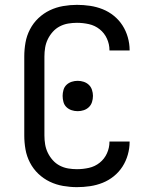

<svg xmlns="http://www.w3.org/2000/svg" viewBox="-20 -763 640 791"><path d="M297 8Q269 8 240 3Q211 -2 185 -14.5Q159 -27 138 -47Q117 -67 103.5 -93Q90 -119 85 -147.5Q80 -176 80 -205V-530Q80 -559 85 -587.5Q90 -616 103.5 -642Q117 -668 138 -688Q159 -708 185 -720.5Q211 -733 240 -738Q269 -743 297 -743Q324 -743 351 -739Q378 -735 403 -725Q428 -715 449 -698Q470 -681 484.5 -658.5Q499 -636 506.5 -609.5Q514 -583 514 -557V-555H431V-556Q431 -581 420.5 -604Q410 -627 390.5 -642.5Q371 -658 346.5 -663.5Q322 -669 297 -669Q279 -669 261 -666Q243 -663 226.5 -654.5Q210 -646 197.5 -632Q185 -618 177 -601.5Q169 -585 166 -567Q163 -549 163 -530V-205Q163 -186 166 -168Q169 -150 177 -133.5Q185 -117 197.5 -103Q210 -89 226.5 -80.5Q243 -72 261 -69Q279 -66 297 -66Q322 -66 346.5 -71.5Q371 -77 390.5 -92.5Q410 -108 420.5 -131Q431 -154 431 -179V-180H514V-178Q514 -152 506.5 -125.5Q499 -99 484.5 -76.5Q470 -54 449 -37Q428 -20 403 -10Q378 0 351 4Q324 8 297 8ZM300 -305Q287 -305 275 -309Q263 -313 254 -321.5Q245 -330 241.5 -342.5Q238 -355 238 -368Q238 -380 241.5 -392.5Q245 -405 254 -413.5Q263 -422 275 -426Q287 -430 300 -430Q313 -430 325 -426Q337 -422 346 -413.5Q355 -405 359 -392.5Q363 -380 363 -368Q363 -355 359 -342.5Q355 -330 346 -321.5Q337 -313 325 -309Q313 -305 300 -305Z"/></svg>

Font: Iosevka Fixed Extended
Style: Regular
Weight: 400
Width: 7
Monospace: yes
Designer: Belleve Invis
Foundry: Belleve Invis
Version: Version 24.1.1; ttfautohint (v1.8.4)